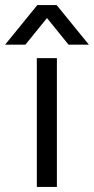

<svg xmlns="http://www.w3.org/2000/svg" viewBox="-68 -736 370 756"><path d="M156 0H77V-507H156ZM32 -560H-48L79 -716H155L282 -560H202L117 -665Z"/></svg>

Font: Hind Siliguri
Style: Regular
Weight: 400
Designer: Jyotish Sonowal
Foundry: Indian Type Foundry
Version: Version 1.000;PS 1.0;hotconv 1.0.86;makeotf.lib2.5.63406; tt